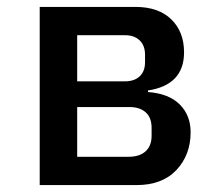

<svg xmlns="http://www.w3.org/2000/svg" viewBox="-20 -536 640 556"><path d="M95 0V-516H372Q439 -516 476 -480Q513 -444 513 -384.5Q513 -290 408.5 -274V-269.5Q469 -265 500.5 -233.5Q532 -202 532 -153Q532 -87.5 491 -43.8Q450 0 375 0ZM203.5 -300.5H342Q369 -300.5 384.5 -315Q400 -329.5 400 -356V-377.5Q400 -404 384.5 -419Q369 -434 342 -434H203.5ZM203.5 -82H352Q384.5 -82 401.8 -98Q419 -114 419 -142.5V-166Q419 -195.5 401.8 -210.8Q384.5 -226 355.5 -226H203.5Z"/></svg>

Font: Lilex Medium
Style: Regular
Weight: 500
Designer: Mike Abbink, Paul van der Laan, Pieter van Rosmalen, Mikhael Khrustik
Foundry: Mikhael Khrustik
Version: Version 1.100